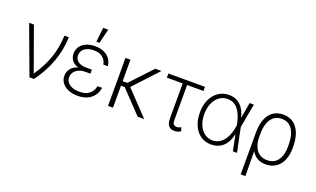

<svg xmlns="http://www.w3.org/2000/svg" viewBox="-93 -1270 3278 1993"><g transform="rotate(20 1545.5 -273.5)"><path d="M30.3 -530.3H83L253.9 -54.7H257.8Q339.8 -176.3 377.9 -290.8Q416 -405.3 419.9 -530.3H468.8Q464.8 -391.6 416.7 -257.6Q368.7 -123.5 276.4 0H226.6Z M668 -269.5Q618.7 -283.7 595.5 -314.9Q572.3 -346.2 572.3 -388.7Q572.3 -433.6 595.9 -467Q619.6 -500.5 662.4 -518.8Q705.1 -537.1 760.7 -537.1Q840.8 -537.1 891.6 -498Q942.4 -459 953.1 -386.7H902.3Q892.1 -438.5 855.5 -465.3Q818.8 -492.2 760.7 -492.2Q718.8 -492.2 687.5 -479.2Q656.2 -466.3 639.2 -442.6Q622.1 -418.9 622.1 -387.7Q622.1 -344.2 655.5 -320.1Q689 -295.9 751 -295.9H808.6V-252H751Q712.4 -252 680.9 -238Q649.4 -224.1 631.3 -199.2Q613.3 -174.3 613.3 -142.6Q613.3 -110.8 631.6 -86.9Q649.9 -63 683.8 -49.6Q717.8 -36.1 763.7 -36.1Q896.5 -36.1 922.9 -155.3H972.7Q965.8 -106 938.7 -68.6Q911.6 -31.2 866.5 -10.7Q821.3 9.8 761.7 9.8Q702.6 9.8 657.2 -9Q611.8 -27.8 586.7 -61.8Q561.5 -95.7 561.5 -138.7Q561.5 -184.1 588.4 -218.8Q615.2 -253.4 668 -269.5ZM770.5 -744.1H826.2L787.1 -585H752.9Z M1149.4 -293H1201.2L1423.8 -530.3H1492.2L1244.1 -263.2L1494.1 0H1421.9L1190.4 -243.2H1149.4V0H1094.7V-530.3H1149.4Z M1972.7 -484.4H1792V-101.6Q1792 -64 1804 -51Q1815.9 -38.1 1838.9 -38.1Q1850.6 -38.1 1863 -42.2Q1875.5 -46.4 1885.7 -52.7L1898.4 -12.7Q1881.3 -0.5 1863.8 4.2Q1846.2 8.8 1827.1 8.8Q1785.6 8.8 1764.4 -17.6Q1743.2 -43.9 1743.2 -98.6V-484.4H1568.4V-530.3H1972.7Z M2013.7 -264.6Q2013.7 -343.3 2042.2 -405.3Q2070.8 -467.3 2121.8 -502.2Q2172.9 -537.1 2237.3 -537.1Q2314.5 -537.1 2365 -489.5Q2415.5 -441.9 2435.1 -356L2465.8 -530.3H2512.7L2464.4 -265.1L2519.5 0H2473.6L2439 -173.8H2437.5Q2416.5 -80.1 2363 -34.2Q2309.6 11.7 2234.4 10.7Q2168 10.7 2117.9 -23.9Q2067.9 -58.6 2040.8 -121.1Q2013.7 -183.6 2013.7 -264.6ZM2235.4 -34.2Q2282.2 -34.2 2319.3 -60.3Q2356.4 -86.4 2381.1 -134Q2405.8 -181.6 2416 -246.1L2419.9 -268.1L2417 -282.2Q2399.9 -376 2356 -434.1Q2312 -492.2 2237.3 -492.2Q2186.5 -492.2 2146.7 -462.9Q2106.9 -433.6 2084.7 -381.6Q2062.5 -329.6 2062.5 -263.7Q2062.5 -197.3 2084 -145Q2105.5 -92.8 2144.8 -63.5Q2184.1 -34.2 2235.4 -34.2Z M2836.9 -538.1Q2903.8 -538.1 2950.7 -503.9Q2997.6 -469.7 3021.7 -406.2Q3045.9 -342.8 3045.9 -255.9V-243.2Q3045.9 -167.5 3021.5 -110.1Q2997.1 -52.7 2950.2 -21Q2903.3 10.7 2837.9 10.7Q2730.5 10.7 2681.2 -78.1L2683.6 197.3H2631.8V-266.6Q2631.8 -353 2656.2 -414.1Q2680.7 -475.1 2726.8 -506.6Q2772.9 -538.1 2836.9 -538.1ZM2680.2 -207.5 2680.7 -208Q2684.1 -159.2 2702.1 -120.1Q2720.2 -81.1 2754.2 -58.1Q2788.1 -35.2 2836.9 -35.2Q2915.5 -35.2 2955.3 -91.8Q2995.1 -148.4 2995.1 -243.2V-255.9Q2995.1 -366.2 2955.6 -428.7Q2916 -491.2 2836.9 -491.2Q2784.2 -491.2 2748.8 -462.6Q2713.4 -434.1 2696.3 -383.5Q2679.2 -333 2679.7 -267.6Z"/></g></svg>

Font: Pretendard GOV ExtraLight
Style: Regular
Weight: 200
Designer: Base glyphs from Inter by Rasmus Andersson; Hangeul glyphs from Noto Sans CJK(Source Han Sans) by Jang Soo-young and Kan
Foundry: Kil Hyung-jin
Version: Version 1.309